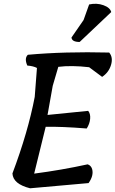

<svg xmlns="http://www.w3.org/2000/svg" viewBox="-20 -1014 622 1034"><path d="M236 -395Q241 -396 455 -417Q468 -401 465.5 -374Q463 -347 447 -322Q310 -333 226 -331L164 -79Q310 -98 452 -129Q470 -123 476 -104Q486 -69 457 -28L142 0Q50 -23 47 -80Q131 -303 167 -492L179 -648Q161 -658 127 -661Q110 -700 130 -719Q329 -737 568 -731Q590 -705 578 -664.5Q566 -624 530 -600L460 -652Q364 -663 294 -654L264 -552ZM460 -990Q501 -999 537 -986Q573 -973 579 -949L409 -788Q367 -788 365 -812L430 -906Z"/></svg>

Font: Tillana Medium
Style: Regular
Weight: 500
Designer: Lipi Raval (Devanagari, Latin), Jonny Pinhorn (Latin)
Foundry: Indian Type Foundry
Version: Version 2.003;PS 1.0;hotconv 1.0.79;makeotf.lib2.5.61930; tt